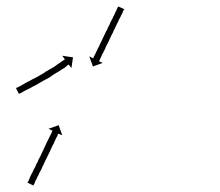

<svg xmlns="http://www.w3.org/2000/svg" viewBox="-20 -568 676 589"><path d="M31 -299Q33 -299 36 -301Q40 -303 44 -305Q49 -308 54 -311Q59 -314 65 -317Q72 -320 78 -324Q85 -328 92 -331Q99 -335 106 -339Q106 -339 106 -339Q106 -339 106 -339Q106 -339 106 -339Q106 -339 106 -339Q114 -343 120 -348Q120 -348 120 -348Q120 -348 120 -348Q120 -348 120 -348Q120 -348 120 -348Q127 -352 134 -356Q134 -356 134 -356Q134 -356 134 -356Q134 -356 134 -356Q134 -356 134 -356Q140 -360 146 -363Q146 -363 146 -363Q146 -363 146 -363Q146 -363 146 -363Q146 -363 146 -363Q152 -367 157 -371Q157 -371 157 -371Q157 -371 157 -371Q157 -371 157 -371Q157 -371 157 -371Q162 -374 166 -377Q166 -377 166 -377Q166 -377 166 -377Q166 -377 166 -377Q166 -377 166 -377Q170 -380 173 -382Q176 -384 178 -385Q178 -386 179 -386L171 -397L204 -392L199 -359L191 -370Q190 -369 189 -369Q187 -367 185 -366Q182 -363 178 -360Q178 -360 178 -360Q178 -360 178 -360Q178 -360 178 -360Q178 -360 178 -360Q173 -357 168 -354Q168 -354 168 -354Q168 -354 168 -354Q168 -354 168 -354Q168 -354 168 -354Q163 -350 157 -347Q157 -347 157 -347Q157 -347 157 -347Q157 -347 157 -347Q157 -347 157 -347Q151 -343 144 -339Q144 -339 144 -339Q144 -339 144 -339Q144 -339 144 -339Q144 -339 144 -339Q138 -335 131 -330Q131 -330 131 -330Q131 -330 131 -330Q131 -330 131 -330Q131 -330 131 -330Q124 -326 116 -322Q116 -322 116 -322Q116 -322 116 -322Q116 -322 116 -322Q116 -322 116 -322Q109 -318 102 -314Q95 -310 88 -306Q81 -303 75 -299Q69 -296 63 -293Q58 -290 53 -288Q49 -286 45 -283Q42 -282 40 -281Q39 -280 38 -280L29 -298Q30 -298 31 -299ZM360 -538Q358 -534 357 -533Q357 -531 356 -529Q355 -527 354 -525Q352 -522 351 -519.5Q350 -517 349 -515Q347 -512 345.5 -509Q344 -506 343 -503Q341 -499 339.5 -496Q338 -493 336 -489Q335 -486 333 -482Q331 -478 329 -475Q328 -471 326 -467.5Q324 -464 322 -460Q320 -456 318.5 -452.5Q317 -449 315 -445Q313 -441 311.5 -437.5Q310 -434 308 -431Q306 -427 304.5 -424Q303 -421 302 -417Q300 -414 298.5 -411Q297 -408 296 -405Q294 -403 293 -400.5Q292 -398 291 -395Q290 -393 289 -391Q288 -389 287 -387Q286 -385 285 -382Q284 -381 284 -380L295 -375L265 -364L254 -395L266 -389Q266 -390 267 -391Q267 -392 267.5 -393.5Q268 -395 269 -396Q270 -398 273 -404Q274 -406 275 -408.5Q276 -411 278 -414Q279 -417 280.5 -420Q282 -423 284 -426Q287 -434 290 -439Q292 -443 293.5 -446.5Q295 -450 297 -454Q299 -457 300.5 -461Q302 -465 304 -469Q306 -472 308 -476Q310 -480 311 -483Q313 -487 315 -490.5Q317 -494 318 -498Q320 -501 321.5 -504.5Q323 -508 325 -511Q326 -514 327.5 -517Q329 -520 331 -523Q332 -526 333 -528.5Q334 -531 336 -534Q338 -538 339 -541Q340 -543 342 -547Q342 -547 342.5 -547.5Q343 -548 343 -548L361 -540Q361 -539 360 -538ZM65 -9Q66 -11 68 -14Q70 -19 71 -22Q73 -26 76 -33Q78 -36 79.5 -39Q81 -42 82 -45Q84 -48 85.5 -51.5Q87 -55 89 -58Q90 -62 92 -65.5Q94 -69 96 -72Q97 -76 99 -80Q101 -84 103 -87Q105 -91 106.5 -94.5Q108 -98 110 -102Q112 -106 113.5 -109.5Q115 -113 117 -117Q118 -120 120 -123.5Q122 -127 123 -130Q126 -136 129 -142Q130 -145 131.5 -147.5Q133 -150 134 -152Q136 -157 138 -160Q139 -163 140 -165Q141 -166 141 -167L129 -173L160 -184L171 -153L159 -158Q159 -158 158 -157Q157 -154 156 -151Q154 -148 152 -144Q151 -141 149.5 -138.5Q148 -136 147 -133Q146 -130 144.5 -127Q143 -124 141 -121Q140 -118 138 -114.5Q136 -111 135 -108Q133 -104 131.5 -100.5Q130 -97 128 -93Q126 -90 124.5 -86Q123 -82 121 -79Q119 -75 117 -71Q115 -67 114 -64Q110 -57 107 -49Q105 -46 103.5 -42.5Q102 -39 100 -36Q99 -33 97.5 -30Q96 -27 94 -24Q93 -20 89 -14Q88 -12 87.5 -10Q87 -8 86 -6Q85 -4 84.5 -3Q84 -2 83 -1Q83 0 82 1L64 -8Q64 -8 64.5 -8.5Q65 -9 65 -9Z"/></svg>

Font: FRB American Cursive Just Arrows
Style: Italic
Weight: 400
Italic angle: -25°
Version: Version 2.0;Modular Font Editor K font №1